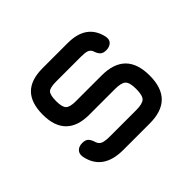

<svg xmlns="http://www.w3.org/2000/svg" viewBox="-118 -677 847 847"><g transform="rotate(-45 305.5 -253.5)"><path d="M223 0Q159.5 0 122.5 -26.2Q85.5 -52.5 75 -105Q71.5 -126 83.2 -138Q95 -150 116 -150Q136.5 -150 145.8 -139.8Q155 -129.5 161 -109Q167 -94 181.2 -89Q195.5 -84 223 -84H387Q426 -84 439.5 -96.8Q453 -109.5 453 -150Q453 -190 439.5 -203Q426 -216 387 -216H226Q154 -216 117.5 -252.5Q81 -289 81 -361Q81 -434.5 116.8 -470.8Q152.5 -507 226 -507H382Q499.5 -507 521 -408Q525 -387 513 -375.5Q501 -364 480 -364Q460.5 -364 451 -374.2Q441.5 -384.5 436 -403Q430 -415 417.8 -419Q405.5 -423 382 -423H226Q188 -423 176.5 -411.5Q165 -400 165 -361Q165 -325 177.2 -312.5Q189.5 -300 226 -300H387Q462 -300 499.5 -262.5Q537 -225 537 -150Q537 -74.5 499.5 -37.2Q462 0 387 0Z"/></g></svg>

Font: Jura Light
Style: Bold
Weight: 700
Version: Version 5.104